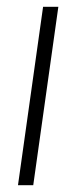

<svg xmlns="http://www.w3.org/2000/svg" viewBox="-20 -546 225 566"><path d="M33 0 107 -526H152L78 0Z"/></svg>

Font: Plus Jakarta Sans ExtraLight
Style: Italic
Weight: 200
Italic angle: -8°
Designer: Gumpita Rahayu
Foundry: Tokotype
Version: Version 2.071; ttfautohint (v1.8.4.7-5d5b);gftools[0.9.29]